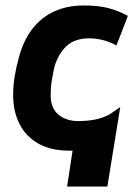

<svg xmlns="http://www.w3.org/2000/svg" viewBox="-20 -540 499 701"><path d="M225 141 245 10Q241 10 238 10Q235 10 231 10Q166 10 120.5 -15.5Q75 -41 51.5 -87Q28 -133 28 -192Q28 -227 33.5 -260.5Q39 -294 48 -327Q65 -392 98 -434.5Q131 -477 178.5 -498.5Q226 -520 285 -520Q341 -520 377.5 -510Q414 -500 447 -482L405 -374Q386 -385 360 -392.5Q334 -400 306 -400Q253 -400 223 -372Q193 -344 179 -297Q174 -275 169.5 -249Q165 -223 165 -191Q165 -145 193.5 -121.5Q222 -98 265 -98Q299 -98 327 -103.5Q355 -109 381 -123L419 -149L372 141Z"/></svg>

Font: Finlandica
Style: Italic
Weight: 400
Italic angle: -8°
Designer: Niklas Ekholm, Juho Hiilivirta, Jaakko Suomalainen
Foundry: Helsinki Type Studio
Version: Version 1.064